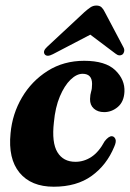

<svg xmlns="http://www.w3.org/2000/svg" viewBox="-20 -680 481 709"><path d="M285 -407.5Q263 -407.5 240.5 -385.8Q218 -364 201 -323.8Q184 -283.5 179 -228Q170.5 -153.5 192 -118Q213.5 -82.5 258.5 -82.5Q290 -82.5 317.5 -100.5Q345 -118.5 366.5 -158.5Q381.5 -177.5 393 -177Q401.5 -176.5 406 -167Q410.5 -157.5 402 -138.5Q374 -70.5 318.5 -30.5Q263 9.5 178.5 9.5Q95 9.5 52.2 -42.2Q9.5 -94 19 -188Q25.5 -259.5 61.2 -320.2Q97 -381 156 -418.2Q215 -455.5 291 -455.5Q369.5 -455.5 405.8 -420.5Q442 -385.5 439.5 -340.5Q437.5 -304 415 -285Q392.5 -266 364.5 -266Q341 -266 326.5 -279Q312 -292 312.5 -314.5Q313 -331 316.5 -341.8Q320 -352.5 320 -370Q320 -407.5 285 -407.5ZM175.5 -480Q153.5 -468.5 145 -479.5Q137 -491.5 154 -507L292 -635.5Q304.5 -646.5 314.2 -653Q324 -659.5 336 -659.5Q348 -659.5 354.8 -653.2Q361.5 -647 367 -635.5L436 -505Q440 -497.5 438.5 -490.2Q437 -483 433 -479.5Q420.5 -470.5 406.5 -482L313.5 -552Z"/></svg>

Font: Fraunces 144pt S050
Style: Bold Italic
Weight: 700
Italic angle: -16°
Version: Version 1.000; ttfautohint (v1.8.3)